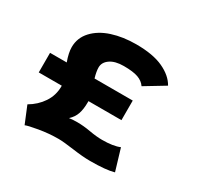

<svg xmlns="http://www.w3.org/2000/svg" viewBox="-153 -897 1156 1112"><g transform="rotate(30 425.0 -341.0)"><path d="M132.5 23.5 86 -89.5H86.5H86Q139.5 -120.5 172 -169.2Q204.5 -218 204.5 -277.5V-282.5H50.5V-413.5H162Q142.5 -467.5 142.5 -505Q142.5 -567.5 185.5 -613.8Q228.5 -660 299.8 -683Q371 -706 459.5 -706Q571.5 -706 640 -674.2Q708.5 -642.5 737.5 -590.5L606 -511Q588.5 -537 555.2 -549Q522 -561 459.5 -561Q401.5 -561 368.8 -538.2Q336 -515.5 336 -481Q336 -454 348 -413.5H603.5V-282.5H383V-274.5Q383 -228.5 372.2 -197Q361.5 -165.5 334.5 -141Q361.5 -144.5 387 -144.5Q430.5 -144.5 477.8 -136Q525 -127.5 563 -127.5Q638 -127.5 679.5 -145.5L722.5 -2Q671 13 563 13Q515 13 445.2 3.2Q375.5 -6.5 343 -6.5Q278 -6.5 213.2 4.8Q148.5 16 132.5 23.5Z"/></g></svg>

Font: League Mono Wide ExtraBold
Style: Regular
Weight: 800
Width: 8
Designer: Tyler Finck
Foundry: The League of Moveable Type / Tyler Finck
Version: Version 2.210